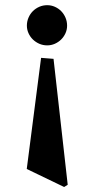

<svg xmlns="http://www.w3.org/2000/svg" viewBox="-20 -727 380 760"><path d="M245.6 -625.5Q245.6 -609.9 239.3 -595.7Q232.9 -581.5 222.2 -570.8Q211.4 -560.1 197 -553.7Q182.6 -547.4 167 -547.4Q150.4 -547.4 135.7 -553.7Q121.1 -560.1 110.1 -570.8Q99.1 -581.5 92.8 -595.7Q86.4 -609.9 86.4 -625.5Q86.4 -642.1 92.8 -657Q99.1 -671.9 110.1 -682.9Q121.1 -693.8 135.7 -700.2Q150.4 -706.5 167 -706.5Q182.6 -706.5 197 -700.2Q211.4 -693.8 222.2 -682.9Q232.9 -671.9 239.3 -657Q245.6 -642.1 245.6 -625.5ZM85.9 -58.1 142.6 -498 191.9 -494.1 248 4.4 233.9 13.2Z"/></svg>

Font: Varendra
Style: Regular
Weight: 700
Designer: Jacob Thomas
Foundry: Bangla Type Foundry
Version: Version 1.008